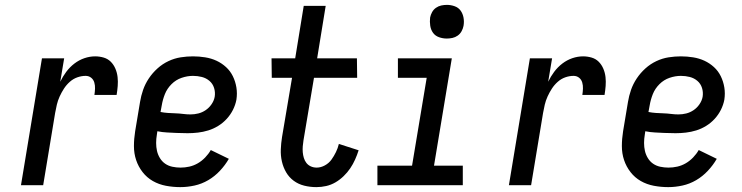

<svg xmlns="http://www.w3.org/2000/svg" viewBox="-20 -759 3040 787"><path d="M66 0 152 -520H243L227 -424Q237 -445 251.5 -464.5Q266 -484 285 -498.5Q304 -513 326 -520.5Q348 -528 370 -528Q388 -528 405 -523Q422 -518 434 -506Q446 -494 453 -477.5Q460 -461 462 -443Q464 -425 462.5 -406.5Q461 -388 458 -370H367Q369 -383 369.5 -396Q370 -409 366.5 -421Q363 -433 353.5 -440.5Q344 -448 331 -448Q314 -448 297 -442Q280 -436 266 -423.5Q252 -411 242 -395.5Q232 -380 224.5 -363.5Q217 -347 213 -330Q209 -313 206 -296L157 0Z M719 8Q689 8 660 2.5Q631 -3 606.5 -17Q582 -31 564.5 -53.5Q547 -76 538 -103Q529 -130 529 -160Q529 -190 534 -221L554 -341Q558 -366 566.5 -390.5Q575 -415 590 -437.5Q605 -460 625.5 -478.5Q646 -497 670.5 -508.5Q695 -520 720.5 -524Q746 -528 771 -528Q796 -528 821 -524Q846 -520 867.5 -510Q889 -500 906.5 -484Q924 -468 934.5 -446.5Q945 -425 949 -400.5Q953 -376 949 -350Q945 -329 935 -309Q925 -289 909.5 -272Q894 -255 874.5 -243Q855 -231 834 -224.5Q813 -218 791.5 -215.5Q770 -213 749 -213Q738 -213 728 -213.5Q718 -214 707 -214H705Q685 -215 665 -216Q645 -217 625 -221L623 -207Q620 -190 620 -173Q620 -156 623.5 -140.5Q627 -125 635.5 -111Q644 -97 657 -88Q670 -79 686.5 -75.5Q703 -72 720 -72Q738 -72 756 -76Q774 -80 790.5 -89.5Q807 -99 821 -113.5Q835 -128 844 -144L918 -108Q903 -82 881.5 -59Q860 -36 833.5 -20.5Q807 -5 777.5 1.5Q748 8 719 8ZM761 -290Q777 -290 793 -294Q809 -298 823 -307.5Q837 -317 847 -331.5Q857 -346 860 -362Q863 -381 857.5 -398.5Q852 -416 838.5 -427.5Q825 -439 807.5 -443.5Q790 -448 771 -448Q748 -448 724.5 -440Q701 -432 683 -414Q665 -396 656 -373.5Q647 -351 643 -327L638 -300Q653 -297 668.5 -296Q684 -295 699.5 -294.5Q715 -294 730.5 -292Q746 -290 761 -290Z M1277 8Q1251 8 1227 2Q1203 -4 1184 -18Q1165 -32 1153 -52.5Q1141 -73 1135.5 -97Q1130 -121 1131 -146.5Q1132 -172 1136 -197L1177 -440H1094L1093 -520H1190L1225 -735H1315L1280 -520H1443L1444 -440H1267L1224 -184Q1222 -172 1221 -159.5Q1220 -147 1221 -135Q1222 -123 1225.5 -111.5Q1229 -100 1236 -91Q1243 -82 1254 -77Q1265 -72 1278 -72Q1295 -72 1311.5 -81Q1328 -90 1338.5 -104.5Q1349 -119 1357 -135.5Q1365 -152 1369 -169L1450 -143Q1444 -124 1435.5 -105Q1427 -86 1415.5 -69Q1404 -52 1388.5 -37Q1373 -22 1355 -11.5Q1337 -1 1317 3.5Q1297 8 1277 8Z M1527 0V-80H1669L1729 -440H1611V-520H1832L1759 -80H1877V0ZM1811 -601Q1795 -601 1779.5 -606.5Q1764 -612 1755 -624.5Q1746 -637 1743.5 -653.5Q1741 -670 1743 -687Q1745 -698 1751 -709Q1757 -720 1767 -727Q1777 -734 1788.5 -736.5Q1800 -739 1812 -739Q1828 -739 1843.5 -733.5Q1859 -728 1868 -715.5Q1877 -703 1880 -686.5Q1883 -670 1880 -653Q1878 -642 1872 -631Q1866 -620 1856 -613Q1846 -606 1834.5 -603.5Q1823 -601 1811 -601Z M2066 0 2152 -520H2243L2227 -424Q2237 -445 2251.5 -464.5Q2266 -484 2285 -498.5Q2304 -513 2326 -520.5Q2348 -528 2370 -528Q2388 -528 2405 -523Q2422 -518 2434 -506Q2446 -494 2453 -477.5Q2460 -461 2462 -443Q2464 -425 2462.5 -406.5Q2461 -388 2458 -370H2367Q2369 -383 2369.5 -396Q2370 -409 2366.5 -421Q2363 -433 2353.5 -440.5Q2344 -448 2331 -448Q2314 -448 2297 -442Q2280 -436 2266 -423.5Q2252 -411 2242 -395.5Q2232 -380 2224.5 -363.5Q2217 -347 2213 -330Q2209 -313 2206 -296L2157 0Z M2719 8Q2689 8 2660 2.5Q2631 -3 2606.5 -17Q2582 -31 2564.5 -53.5Q2547 -76 2538 -103Q2529 -130 2529 -160Q2529 -190 2534 -221L2554 -341Q2558 -366 2566.5 -390.5Q2575 -415 2590 -437.5Q2605 -460 2625.5 -478.5Q2646 -497 2670.5 -508.5Q2695 -520 2720.5 -524Q2746 -528 2771 -528Q2796 -528 2821 -524Q2846 -520 2867.5 -510Q2889 -500 2906.5 -484Q2924 -468 2934.5 -446.5Q2945 -425 2949 -400.5Q2953 -376 2949 -350Q2945 -329 2935 -309Q2925 -289 2909.5 -272Q2894 -255 2874.5 -243Q2855 -231 2834 -224.5Q2813 -218 2791.5 -215.5Q2770 -213 2749 -213Q2738 -213 2728 -213.5Q2718 -214 2707 -214H2705Q2685 -215 2665 -216Q2645 -217 2625 -221L2623 -207Q2620 -190 2620 -173Q2620 -156 2623.5 -140.5Q2627 -125 2635.5 -111Q2644 -97 2657 -88Q2670 -79 2686.5 -75.5Q2703 -72 2720 -72Q2738 -72 2756 -76Q2774 -80 2790.5 -89.5Q2807 -99 2821 -113.5Q2835 -128 2844 -144L2918 -108Q2903 -82 2881.5 -59Q2860 -36 2833.5 -20.5Q2807 -5 2777.5 1.5Q2748 8 2719 8ZM2761 -290Q2777 -290 2793 -294Q2809 -298 2823 -307.5Q2837 -317 2847 -331.5Q2857 -346 2860 -362Q2863 -381 2857.5 -398.5Q2852 -416 2838.5 -427.5Q2825 -439 2807.5 -443.5Q2790 -448 2771 -448Q2748 -448 2724.5 -440Q2701 -432 2683 -414Q2665 -396 2656 -373.5Q2647 -351 2643 -327L2638 -300Q2653 -297 2668.5 -296Q2684 -295 2699.5 -294.5Q2715 -294 2730.5 -292Q2746 -290 2761 -290Z"/></svg>

Font: Iosevka SS18 Medium
Style: Italic
Weight: 500
Italic angle: -9°
Monospace: yes
Designer: Belleve Invis
Foundry: Belleve Invis
Version: Version 25.1.1; ttfautohint (v1.8.4)